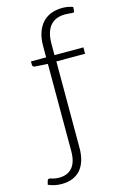

<svg xmlns="http://www.w3.org/2000/svg" viewBox="-205 -776 664 1033"><g transform="rotate(-15 127.0 -259.0)"><path d="M100 -445.5 30 -450Q15.5 -451.5 15.5 -462.5V-482H100V-545Q100 -587.5 111 -619.8Q122 -652 142 -673.5Q162 -695 190 -705.8Q218 -716.5 252 -716.5Q267.5 -716.5 283.2 -713.8Q299 -711 311 -706L309.5 -683Q309 -678.5 305.8 -677.2Q302.5 -676 296.2 -676.2Q290 -676.5 280.8 -677.8Q271.5 -679 258.5 -679Q234 -679 213.5 -671.8Q193 -664.5 178 -648.5Q163 -632.5 154.8 -606.8Q146.5 -581 146.5 -543.5V-482H307.5V-446.5H147.5V35.5Q147.5 73 138.5 103.2Q129.5 133.5 111.8 154.5Q94 175.5 67.2 186.8Q40.5 198 5 198Q-15.5 198 -32.8 194.2Q-50 190.5 -69 182.5L-64 163Q-62 156 -58.8 154.2Q-55.5 152.5 -52 152.5Q-47 152.5 -34.2 157Q-21.5 161.5 1 161.5Q48.5 161.5 74.2 131.2Q100 101 100 40Z"/></g></svg>

Font: Lato Light
Style: Regular
Weight: 300
Designer: Lukasz Dziedzic
Foundry: tyPoland Lukasz Dziedzic
Version: Version 2.007; 2014-02-27